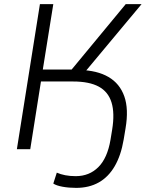

<svg xmlns="http://www.w3.org/2000/svg" viewBox="-20 -725 717 933"><path d="M350 188Q315 188 284.5 182.5Q254 177 239 167L256 114Q274 122 297 126.5Q320 131 348 131Q414 131 458 87Q502 43 517 -46L525 -95Q538 -175 522 -227Q506 -279 460 -304Q414 -329 335 -329H179L127 0H62L174 -705H239L188 -387H342L314 -370L591 -705H668L381 -361L367 -385Q452 -383 507 -351Q562 -319 584 -257Q606 -195 590 -101L581 -47Q568 30 537.5 82.5Q507 135 460 161.5Q413 188 350 188Z"/></svg>

Font: Nunito Sans 10pt Light
Style: Italic
Weight: 300
Italic angle: -9°
Designer: Vernon Adams
Foundry: Vernon Adams
Version: Version 3.101;gftools[0.9.27]